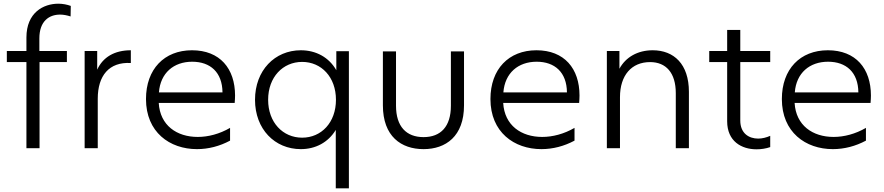

<svg xmlns="http://www.w3.org/2000/svg" viewBox="-20 -802 4782 1039"><path d="M123 -599V-526H17V-466H123V0H194V-466H342V-526H193V-594C193 -688 246 -723 305 -723C324 -723 343 -719 362 -713L363 -770C344 -777 320 -782 296 -782C215 -782 123 -734 123 -599Z M438 0H509V-268C509 -392 570 -468 688 -461V-530C600 -530 537 -493 506 -425V-526H438Z M1046 5C1108 5 1169 -11 1225 -41V-110C1168 -77 1107 -61 1050 -61C937 -61 846 -123 839 -245H1250C1251 -259 1252 -272 1252 -285C1252 -431 1170 -530 1019 -530C869 -530 770 -428 770 -266C770 -87 898 5 1046 5ZM1184 -302H840C848 -407 920 -468 1020 -468C1118 -468 1183 -411 1184 -302Z M1608 -530C1467 -530 1360 -421 1360 -262C1360 -103 1467 5 1608 5C1687 5 1756 -31 1797 -99V217H1868V-525H1800V-422C1760 -492 1690 -530 1608 -530ZM1615 -467C1719 -467 1798 -385 1798 -262C1798 -139 1719 -57 1615 -57C1511 -57 1431 -139 1431 -262C1431 -385 1511 -467 1615 -467Z M2272 5C2392 5 2491 -64 2491 -232V-524H2420V-230C2420 -117 2365 -60 2272 -60C2179 -60 2123 -117 2123 -230V-524H2052V-232C2052 -64 2151 5 2272 5Z M2910 5C2972 5 3033 -11 3089 -41V-110C3032 -77 2971 -61 2914 -61C2801 -61 2710 -123 2703 -245H3114C3115 -259 3116 -272 3116 -285C3116 -431 3034 -530 2883 -530C2733 -530 2634 -428 2634 -266C2634 -87 2762 5 2910 5ZM3048 -302H2704C2712 -407 2784 -468 2884 -468C2982 -468 3047 -411 3048 -302Z M3512 -530C3431 -530 3366 -493 3332 -430V-526H3264V0H3335V-276C3335 -395 3398 -466 3498 -466C3584 -466 3637 -408 3637 -298V0H3708V-305C3708 -455 3627 -530 3512 -530Z M4148 -6V-67C4128 -58 4105 -52 4083 -52C4033 -52 3986 -80 3986 -150V-466H4148V-526H3986V-640H3915V-526H3818V-466H3915V-146C3915 -37 3993 6 4074 6C4099 6 4125 2 4148 -6Z M4487 5C4549 5 4610 -11 4666 -41V-110C4609 -77 4548 -61 4491 -61C4378 -61 4287 -123 4280 -245H4691C4692 -259 4693 -272 4693 -285C4693 -431 4611 -530 4460 -530C4310 -530 4211 -428 4211 -266C4211 -87 4339 5 4487 5ZM4625 -302H4281C4289 -407 4361 -468 4461 -468C4559 -468 4624 -411 4625 -302Z"/></svg>

Font: Chess Sans
Style: Regular
Weight: 400
Designer: Wolf Bōese
Foundry: Wolf Bōese
Version: Version 7.223;Glyphs 3.3 (3306)